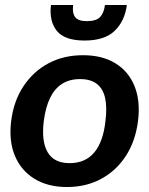

<svg xmlns="http://www.w3.org/2000/svg" viewBox="-20 -744 601 772"><path d="M314 -522Q391 -522 444 -489.5Q497 -457 521 -397.5Q545 -338 535 -258Q525 -178 487 -118.5Q449 -59 388 -25.5Q327 8 249 8Q172 8 118 -25.5Q64 -59 39.5 -118.5Q15 -178 25 -258Q35 -338 74.5 -397.5Q114 -457 175 -489.5Q236 -522 314 -522ZM260 -88Q323 -88 359 -131Q395 -174 404 -257Q411 -313 402.5 -350.5Q394 -388 369 -407Q344 -426 302 -426Q259 -426 229 -406.5Q199 -387 181 -349.5Q163 -312 156 -257Q146 -176 171.5 -132Q197 -88 260 -88ZM320 -581Q239 -581 208 -620.5Q177 -660 185 -724H274Q270 -692 282 -675.5Q294 -659 329 -659Q367 -659 382.5 -675.5Q398 -692 402 -724H490Q482 -660 441.5 -620.5Q401 -581 320 -581Z"/></svg>

Font: Aleo
Style: Bold Italic
Weight: 700
Italic angle: -7°
Version: Version 2.001;gftools[0.9.29]